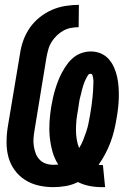

<svg xmlns="http://www.w3.org/2000/svg" viewBox="-20 -763 540 791"><path d="M399 8Q373 8 348 3Q323 -2 301 -13Q277 -1 251 3.5Q225 8 199 8Q168 8 138 1Q108 -6 83 -22Q58 -38 40.5 -62Q23 -86 15 -115Q7 -144 7 -176Q7 -208 12 -240L63 -545Q67 -572 77 -599Q87 -626 104 -650Q121 -674 144.5 -692.5Q168 -711 194.5 -722.5Q221 -734 249.5 -738.5Q278 -743 305 -743L304 -651Q289 -651 272.5 -648Q256 -645 241.5 -637Q227 -629 214.5 -617Q202 -605 193 -591Q184 -577 179.5 -561Q175 -545 172 -530L122 -225Q119 -208 118 -192Q117 -176 119.5 -160Q122 -144 127.5 -130Q133 -116 143.5 -105Q154 -94 169 -89Q184 -84 201 -84Q206 -84 210.5 -84.5Q215 -85 220 -85Q204 -110 196 -139Q188 -168 185 -198.5Q182 -229 184 -260.5Q186 -292 191 -323Q194 -341 198 -359Q202 -377 207.5 -395Q213 -413 220 -431Q227 -449 236 -465.5Q245 -482 256.5 -498Q268 -514 283.5 -526.5Q299 -539 317.5 -545Q336 -551 354 -551Q376 -551 395 -543Q414 -535 427.5 -520Q441 -505 449.5 -486Q458 -467 462.5 -446.5Q467 -426 468.5 -404.5Q470 -383 469.5 -361.5Q469 -340 466.5 -318Q464 -296 460 -274Q456 -249 450 -224.5Q444 -200 435 -176Q426 -152 413.5 -128.5Q401 -105 386 -84Q389 -84 392 -83.5Q395 -83 398 -83H404L413 8ZM306 -153Q316 -169 322.5 -185.5Q329 -202 335 -219.5Q341 -237 344.5 -254.5Q348 -272 351 -289Q352 -295 353 -301.5Q354 -308 355 -314.5Q356 -321 357 -327Q358 -333 358.5 -339.5Q359 -346 360 -352.5Q361 -359 361.5 -365.5Q362 -372 362.5 -378Q363 -384 363.5 -390.5Q364 -397 364 -403Q364 -409 364.5 -415.5Q365 -422 365 -428Q365 -434 364 -440.5Q363 -447 361 -453Q359 -459 353 -459Q346 -459 342 -452.5Q338 -446 335 -440Q332 -434 329 -427.5Q326 -421 324 -414Q322 -407 320 -400.5Q318 -394 316.5 -387.5Q315 -381 313.5 -374.5Q312 -368 310 -361.5Q308 -355 307 -348Q306 -341 305 -334.5Q304 -328 303 -321.5Q302 -315 301 -308Q297 -288 295 -268Q293 -248 293 -228.5Q293 -209 296 -189.5Q299 -170 306 -153Z"/></svg>

Font: Iosevka Curly Slab Heavy
Style: Italic
Weight: 900
Italic angle: -9°
Monospace: yes
Designer: Belleve Invis
Foundry: Belleve Invis
Version: Version 22.1.2; ttfautohint (v1.8.4)